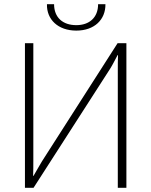

<svg xmlns="http://www.w3.org/2000/svg" viewBox="-20 -896 721 916"><path d="M448 -876C448 -812 406 -776 344 -776C280 -776 238 -812 238 -876H204C202 -803 257 -750 344 -750C431 -750 484 -803 483 -876ZM583 -690H541L180 -126C167 -105 152 -77 140 -57H138C139 -82 139 -106 139 -131V-690H99V0H140L506 -569C518 -588 530 -613 541 -633H543C542 -609 542 -586 542 -562V0H583Z"/></svg>

Font: Exo 2 Extra Light
Style: Regular
Weight: 250
Designer: Natanael Gama
Version: Version 1.001;PS 001.001;hotconv 1.0.88;makeotf.lib2.5.64775